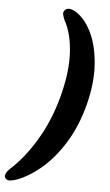

<svg xmlns="http://www.w3.org/2000/svg" viewBox="-140 -770 530 928"><g transform="rotate(5 125.0 -306.0)"><path d="M282.5 -278.5Q255 -173 206.5 -93.8Q158 -14.5 98 37.5Q38 89.5 -23.5 112.5Q-43 119 -56.2 119.8Q-69.5 120.5 -77 112Q-92 94.5 -59 62.5Q7 3 64.5 -93Q122 -189 153.5 -309Q185 -430 179.2 -522.2Q173.5 -614.5 140.5 -674Q133.5 -689.5 130.8 -701.8Q128 -714 136.5 -723Q151 -739 180 -726Q229.5 -700.5 262.8 -636Q296 -571.5 303.2 -479.5Q310.5 -387.5 282.5 -278.5Z"/></g></svg>

Font: Fraunces 144pt SuperSoft
Style: Bold Italic
Weight: 700
Italic angle: -16°
Version: Version 1.000;[0bf87f6ff]